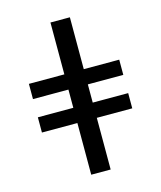

<svg xmlns="http://www.w3.org/2000/svg" viewBox="-113 -843 778 926"><g transform="rotate(-15 275.5 -380.0)"><path d="M227 0H324V-258H501V-334H324V-425H501V-501H324V-760H227V-501H50V-425H227V-334H50V-258H227Z"/></g></svg>

Font: Noto Serif Display ExtraBold
Style: Regular
Weight: 800
Designer: Monotype Design Team
Foundry: Monotype Imaging Inc.
Version: Version 2.009